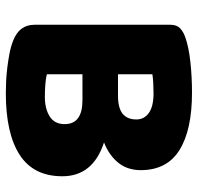

<svg xmlns="http://www.w3.org/2000/svg" viewBox="-30 -633 679 659"><g transform="rotate(90 309.5 -303.5)"><path d="M469 -321Q585 -283 585 -178Q585 -79 511.5 -31.5Q438 16 300 16Q283 16 260 15Q237 14 212.5 11Q188 8 164 3.5Q140 -1 120 -9Q65 -30 65 -82V-549Q65 -570 76.5 -581.5Q88 -593 108 -600Q142 -612 193 -617.5Q244 -623 298 -623Q426 -623 495 -580Q564 -537 564 -447Q564 -402 539 -370.5Q514 -339 469 -321ZM324 -247H235V-125Q249 -121 271 -119.5Q293 -118 313 -118Q353 -118 379.5 -134.5Q406 -151 406 -186Q406 -247 324 -247ZM235 -369H308Q351 -369 370.5 -385Q390 -401 390 -432Q390 -459 367.5 -475Q345 -491 300 -491Q285 -491 265.5 -490Q246 -489 235 -487Z"/></g></svg>

Font: Baloo 2 Latin ExtraBold
Style: Regular
Weight: 400
Designer: Sarang Kulkarni and Ek Type
Foundry: Ek Type
Version: Version 1.001